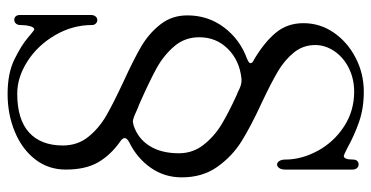

<svg xmlns="http://www.w3.org/2000/svg" viewBox="-262 -479 1001 518"><g transform="rotate(90 239.0 -219.5)"><path d="M20 36Q20 28 24 23.5Q28 19 34 19Q39 19 43 23Q47 27 47 33Q47 86 74.5 133Q102 180 145 207.5Q188 235 232 235Q302 235 337 203Q372 171 372 112Q372 72 348.5 43Q325 14 291 -5.5Q257 -25 199 -52Q140 -79 105 -99.5Q70 -120 45.5 -151Q21 -182 21 -224Q21 -280 53.5 -323Q86 -366 138 -385Q150 -390 150 -394Q150 -400 140 -404Q93 -432 67.5 -463Q42 -494 42 -537Q42 -582 67.5 -619Q93 -656 135.5 -678Q178 -700 227 -700Q272 -700 309 -687Q346 -674 380 -655Q398 -646 400 -646Q410 -646 410 -671Q410 -679 414 -682.5Q418 -686 423 -686Q429 -686 433 -681.5Q437 -677 437 -669V-488Q437 -478 433 -472Q429 -466 423 -466Q418 -466 414 -472Q410 -478 410 -488Q410 -532 386.5 -575.5Q363 -619 321 -646.5Q279 -674 227 -674Q192 -674 163 -659.5Q134 -645 117.5 -620.5Q101 -596 101 -569Q101 -536 121.5 -511Q142 -486 172.5 -468Q203 -450 256 -425Q321 -395 361 -370Q401 -345 429.5 -305Q458 -265 458 -209Q458 -162 432 -125Q406 -88 363 -67Q352 -61 352 -55Q352 -49 361 -43Q398 -17 417.5 17Q437 51 437 104Q437 151 409.5 186.5Q382 222 335 241.5Q288 261 233 261Q177 261 139.5 242.5Q102 224 81.5 206.5Q61 189 59 189Q53 189 50 201Q47 213 47 227Q47 234 43 238.5Q39 243 33 243Q27 243 23.5 239Q20 235 20 228ZM259 -95Q270 -91 292 -81Q302 -77 308 -77Q310 -77 318 -79Q354 -91 373.5 -122.5Q393 -154 393 -201Q393 -239 370 -268Q347 -297 315.5 -316Q284 -335 236 -357Q230 -359 218 -365Q205 -371 192 -370Q143 -365 111.5 -333.5Q80 -302 80 -256Q80 -217 104.5 -188.5Q129 -160 163.5 -141Q198 -122 259 -95Z"/></g></svg>

Font: Hina Mincho
Style: Regular
Weight: 400
Designer: satsuyako
Foundry: satsuyako
Version: Version 1.100